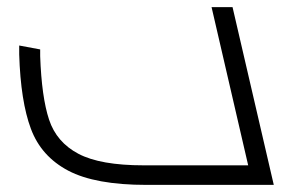

<svg xmlns="http://www.w3.org/2000/svg" viewBox="-20 -520 817 540"><path d="M750 0H392Q248 0 172 -40Q96 -80 67 -157.5Q38 -235 34 -367V-392L93 -381V-362Q97 -247 118 -183.5Q139 -120 200.5 -87.5Q262 -55 384 -55H678L575 -500H634Z"/></svg>

Font: Cairo Light
Style: Italic
Weight: 300
Italic angle: -13°
Designer: Mohamed Gaber, Accademia di Belle Arti di Urbino and others
Foundry: Kief Type Foundry, Accademia di Belle Arti di Urbino and others
Version: Version 3.011